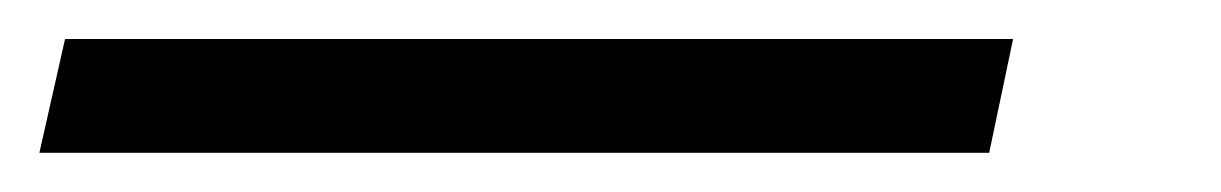

<svg xmlns="http://www.w3.org/2000/svg" viewBox="-85 68 623 98"><path d="M-51.8 87.9H432.1L419.9 146H-64.9Z"/></svg>

Font: Reddit Sans Chocolate
Style: Italic
Weight: 400
Italic angle: -11.25°
Designer: Stephen Hutchings
Version: Version 1.013